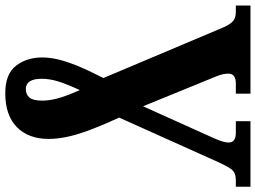

<svg xmlns="http://www.w3.org/2000/svg" viewBox="-144 -610 994 747"><g transform="rotate(90 353.5 -237.0)"><path d="M343 240Q269 240 236.5 198.5Q204 157 204 96Q204 69 211 37.5Q218 6 235 -36.5Q252 -79 284 -142L86 -611Q74 -637 61.5 -647Q49 -657 27 -657H2V-714H345V-657H305Q267 -657 267 -628Q267 -609 276 -585L394 -296L521 -578Q527 -592 531 -605.5Q535 -619 535 -629Q535 -657 497 -657H452V-714H707V-657H683Q664 -657 653 -651.5Q642 -646 633 -631Q624 -616 611 -588L438 -203Q471 -131 489 -81.5Q507 -32 514 4.5Q521 41 521 71Q521 150 475 195Q429 240 343 240ZM327 160Q348 160 360 146Q372 132 372 96Q372 70 364 38.5Q356 7 331 -50Q307 2 297 35Q287 68 287 98Q287 160 327 160Z"/></g></svg>

Font: Noto Serif ExtraBold
Style: Regular
Weight: 800
Designer: Monotype Design Team
Foundry: Monotype Imaging Inc.
Version: Version 2.014